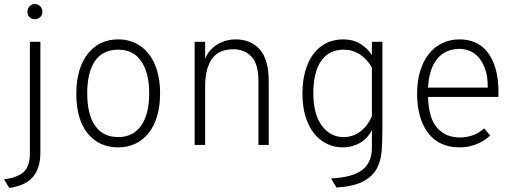

<svg xmlns="http://www.w3.org/2000/svg" viewBox="-42 -718 2553 951"><path d="M131 -623Q115 -623 104.5 -633Q94 -643 94 -659Q94 -676 104.5 -687Q115 -698 131 -698Q146 -698 157 -687Q168 -676 168 -659Q168 -643 157 -633Q146 -623 131 -623ZM158 36Q158 82 146.5 113.5Q135 145 114.5 165.5Q94 186 65.5 197Q37 208 4 213Q-3 202 -9 191.5Q-15 181 -22 170Q44 162 75 134Q106 106 106 43V-511H158Z M544 -39Q617 -39 657 -95.5Q697 -152 697 -256Q697 -356 658 -414Q619 -472 544 -472Q467 -472 428.5 -416Q390 -360 390 -255Q390 -152 429 -95.5Q468 -39 544 -39ZM544 -523Q590 -523 628 -505Q666 -487 693.5 -452.5Q721 -418 736 -368.5Q751 -319 751 -256Q751 -192 736 -142Q721 -92 693.5 -58Q666 -24 628 -6Q590 12 544 12Q449 12 392.5 -57Q336 -126 336 -255Q336 -315 350 -364.5Q364 -414 391 -449.5Q418 -485 456.5 -504Q495 -523 544 -523Z M974 -426Q983 -451 999.5 -469Q1016 -487 1036.5 -499Q1057 -511 1079.5 -517Q1102 -523 1123 -523Q1201 -523 1245 -473Q1289 -423 1289 -314V0H1238V-316Q1238 -402 1203 -438Q1168 -474 1114 -474Q1082 -474 1056 -464Q1030 -454 1012 -432Q994 -410 984 -374Q974 -338 974 -287V0H922V-511H974Z M1598 166Q1707 160 1753.5 123Q1800 86 1800 14V-74Q1777 -29 1738 -8.5Q1699 12 1655 12Q1614 12 1577.5 -5.5Q1541 -23 1514 -56.5Q1487 -90 1471.5 -140Q1456 -190 1456 -256Q1456 -316 1470 -365.5Q1484 -415 1510 -450Q1536 -485 1573.5 -504Q1611 -523 1658 -523Q1708 -523 1744 -500Q1780 -477 1800 -445V-511H1852V-81Q1852 -22 1848.5 28.5Q1845 79 1824 117.5Q1803 156 1757 180.5Q1711 205 1625 211Q1618 200 1611 188.5Q1604 177 1598 166ZM1659 -39Q1708 -39 1744.5 -68Q1781 -97 1800 -142V-383Q1777 -425 1740.5 -448.5Q1704 -472 1661 -472Q1587 -472 1548.5 -416Q1510 -360 1510 -256Q1510 -151 1552.5 -95Q1595 -39 1659 -39Z M2078 -238Q2081 -133 2123 -85Q2165 -37 2237 -37Q2266 -37 2297 -47Q2328 -57 2356 -82Q2364 -73 2371 -64.5Q2378 -56 2386 -47Q2358 -20 2318.5 -4Q2279 12 2235 12Q2133 12 2078.5 -59.5Q2024 -131 2024 -256Q2024 -316 2039 -365.5Q2054 -415 2081.5 -450Q2109 -485 2148 -504Q2187 -523 2235 -523Q2276 -523 2311 -508Q2346 -493 2372 -460.5Q2398 -428 2412.5 -378.5Q2427 -329 2427 -260Q2427 -255 2427 -249.5Q2427 -244 2426 -238ZM2235 -476Q2164 -476 2123.5 -426.5Q2083 -377 2078 -284H2374Q2374 -343 2359.5 -380.5Q2345 -418 2324 -439Q2303 -460 2279 -468Q2255 -476 2235 -476Z"/></svg>

Font: Transpass ExtraLight
Style: Regular
Weight: 200
Designer: Delve Withrington
Foundry: Delve Fonts
Version: Version 1.001;December 18, 2019;FontCreator 12.0.0.2547 64-b